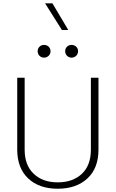

<svg xmlns="http://www.w3.org/2000/svg" viewBox="-20 -1123 691 1148"><path d="M293.5 -1103H249.5L350.1 -943.8H388.2ZM205.1 -816.9C205.1 -795.9 221.2 -778.3 243.2 -778.3C266.1 -778.3 282.2 -795.9 282.2 -816.9C282.2 -837.9 266.1 -854.5 243.2 -854.5C221.2 -854.5 205.1 -837.9 205.1 -816.9ZM369.6 -816.9C369.6 -795.9 385.7 -778.3 407.7 -778.3C430.7 -778.3 446.8 -795.9 446.8 -816.9C446.8 -837.9 430.7 -854.5 407.7 -854.5C385.7 -854.5 369.6 -837.9 369.6 -816.9ZM523.4 -228C523.4 -166 505.4 -117.7 469.7 -84C433.6 -49.8 385.3 -32.7 325.2 -32.7C265.1 -32.7 217.3 -49.8 181.6 -84C145.5 -117.7 127.4 -166 127.4 -228V-658.2H83V-228.5C83 -154.8 105 -97.2 148.4 -56.2C191.9 -15.1 251 5.4 325.2 5.4C399.4 5.4 458.5 -15.1 502.9 -56.2C546.9 -97.2 568.8 -154.8 568.8 -228.5V-658.2H523.4Z"/></svg>

Font: Estedad ExtraLight
Style: Regular
Weight: 200
Designer: Amin Abedi
Version: Version 7.3